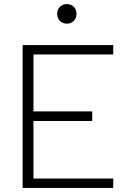

<svg xmlns="http://www.w3.org/2000/svg" viewBox="-20 -921 616 941"><path d="M308 -805C335 -805 355 -825 355 -853C355 -881 336 -901 308 -901C280 -901 260 -881 260 -853C260 -825 280 -805 308 -805ZM535 -654V-700H91V0H535V-46H144V-328H432V-375H144V-654Z"/></svg>

Font: Arthouse Owned Light
Style: Regular
Weight: 300
Designer: Jeremy Tribby
Foundry: Tribby Type
Version: Version 1.000;PS 001.000;hotconv 1.0.88;makeotf.lib2.5.64775